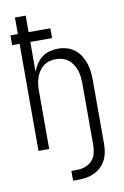

<svg xmlns="http://www.w3.org/2000/svg" viewBox="-100 -792 675 1042"><g transform="rotate(-10 237.5 -271.5)"><path d="M216 192V138H247Q269 138 291 130.5Q313 123 328.5 107Q344 91 350.5 68.5Q357 46 357 24V-323Q357 -341 354.5 -359Q352 -377 346 -394Q340 -411 330 -426.5Q320 -442 305.5 -453Q291 -464 273.5 -469Q256 -474 237 -474Q219 -474 201.5 -469Q184 -464 169.5 -453Q155 -442 145 -426.5Q135 -411 129 -394Q123 -377 120.5 -359Q118 -341 118 -323V0H59V-590H18V-644H59V-735H118V-644H238V-590H118V-426Q126 -448 139.5 -468Q153 -488 171.5 -502Q190 -516 213 -522Q236 -528 260 -528Q284 -528 308 -521Q332 -514 351 -499Q370 -484 383 -463Q396 -442 403.5 -419Q411 -396 413.5 -371.5Q416 -347 416 -323V24Q416 47 412 69.5Q408 92 398 112Q388 132 371.5 148Q355 164 334.5 174Q314 184 291.5 188Q269 192 247 192Z"/></g></svg>

Font: Iosevka QP Light
Style: Regular
Weight: 300
Designer: Belleve Invis
Foundry: Belleve Invis
Version: Version 20.0.0; ttfautohint (v1.8.4)